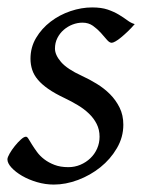

<svg xmlns="http://www.w3.org/2000/svg" viewBox="-22 -477 389 517"><path d="M340.8 -412.1Q331.1 -400.9 321.5 -391.8Q312 -382.8 303.7 -376Q295.4 -369.1 288.8 -365.5Q282.2 -361.8 278.8 -361.8Q272.5 -361.8 265.4 -370.4Q258.3 -378.9 249.3 -388.9Q240.2 -398.9 228.3 -407.5Q216.3 -416 200.2 -416Q186.5 -416 173.3 -410.9Q160.2 -405.8 149.7 -396.7Q139.2 -387.7 132.6 -374.8Q126 -361.8 126 -346.2Q126 -329.1 142.3 -310.1Q158.7 -291 198.2 -272.9Q218.3 -263.7 238.3 -251.5Q258.3 -239.3 274.2 -223.4Q290 -207.5 300 -187.3Q310.1 -167 310.1 -141.1Q310.1 -107.4 292.7 -77.9Q275.4 -48.3 248.3 -26.6Q221.2 -4.9 188 7.6Q154.8 20 123 20Q100.1 20 77.6 13.4Q55.2 6.8 37.6 -3.4Q20 -13.7 9 -25.6Q-2 -37.6 -2 -47.9Q-2 -53.2 3.9 -63.5Q9.8 -73.7 17.8 -83.7Q25.9 -93.8 34.2 -101.3Q42.5 -108.9 47.9 -108.9Q51.3 -108.9 54.9 -102.8Q58.6 -96.7 64.2 -87.6Q69.8 -78.6 77.6 -67.9Q85.4 -57.1 97.2 -48.1Q108.9 -39.1 124.8 -33Q140.6 -26.9 162.1 -26.9Q179.2 -26.9 194.6 -33.4Q210 -40 221.4 -51Q232.9 -62 239.5 -76.9Q246.1 -91.8 246.1 -108.9Q246.1 -127.9 238.3 -143.3Q230.5 -158.7 217.5 -171.1Q204.6 -183.6 187.5 -193.8Q170.4 -204.1 151.9 -212.9Q126 -225.1 108.4 -237.3Q90.8 -249.5 80.1 -262.2Q69.3 -274.9 64.7 -289.1Q60.1 -303.2 60.1 -318.8Q60.1 -349.6 75.2 -375Q90.3 -400.4 114.3 -418.7Q138.2 -437 167.7 -447Q197.3 -457 226.1 -457Q251 -457 268.1 -451.2Q285.2 -445.3 298.1 -437.5Q311 -429.7 320.8 -422.4Q330.6 -415 340.8 -412.1Z"/></svg>

Font: Gentium Plus Cyr
Style: Italic
Weight: 400
Italic angle: -8°
Designer: J. Victor Gaultney, Annie Olsen, Iska Routamaa, Becca Hirsbrunner
Foundry: SIL International
Version: Version 5.000